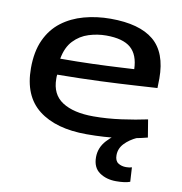

<svg xmlns="http://www.w3.org/2000/svg" viewBox="-83 -627 862 910"><g transform="rotate(10 347.5 -172.0)"><path d="M359 10Q211 10 128 -54.5Q45 -119 45 -253Q45 -333 71 -389.5Q97 -446 143 -481Q189 -516 249.5 -532.5Q310 -549 377 -549Q516 -549 584.5 -492Q653 -435 653 -310Q653 -302 652.5 -289.5Q652 -277 652 -264Q615 -262 545 -257.5Q475 -253 380 -249Q285 -245 173 -244Q172 -239 172 -234.5Q172 -230 172 -224Q172 -149 226 -114Q280 -79 376 -79Q441 -79 510 -88.5Q579 -98 634 -110L648 -25Q591 -10 518.5 0Q446 10 359 10ZM174 -321Q257 -321 330 -323.5Q403 -326 455 -329Q507 -332 528 -333Q526 -402 488.5 -434.5Q451 -467 370 -467Q328 -467 286.5 -454Q245 -441 214.5 -409Q184 -377 174 -321ZM535 205Q488 205 455 182Q422 159 422 109Q422 63 455 27Q488 -9 531 -28L599 -15Q562 2 539 26.5Q516 51 516 83Q516 110 532 120.5Q548 131 570 131Q579 131 585.5 130Q592 129 598 127L602 196Q578 205 535 205Z"/></g></svg>

Font: Georama Extended Medium
Style: Regular
Weight: 500
Width: 7
Designer: Jean-Baptiste Levee
Foundry: Production Type
Version: Version 1.000